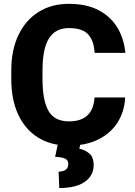

<svg xmlns="http://www.w3.org/2000/svg" viewBox="-20 -741 695 990"><path d="M467.3 -238.3H625.5Q621.6 -165 585.9 -109.1Q550.3 -53.2 486.6 -21.7Q422.9 9.8 335.4 9.8Q242.7 9.8 176 -32Q109.4 -73.7 73.7 -150.6Q38.1 -227.5 38.1 -333.5V-377Q38.1 -482.9 75 -560.1Q111.8 -637.2 178.5 -679.2Q245.1 -721.2 335 -721.2Q425.8 -721.2 488.3 -688.5Q550.8 -655.8 585.2 -598.6Q619.6 -541.5 626.5 -468.3H467.8Q464.4 -530.8 434.8 -563.5Q405.3 -596.2 335 -596.2Q266.6 -596.2 232.9 -543.9Q199.2 -491.7 199.2 -377.9V-333.5Q199.2 -221.7 230.5 -168.5Q261.7 -115.2 335.4 -115.2Q460 -115.2 467.3 -238.3ZM279.3 -2.9H395L389.2 25.9Q416.5 30.8 439.7 49.6Q462.9 68.4 462.9 110.4Q462.9 163.6 418 196Q373 228.5 285.6 228.5L282.2 144Q303.7 144 317.9 134.8Q332 125.5 332 104.5Q332 85 316.2 77.1Q300.3 69.3 264.2 67.4Z"/></svg>

Font: Vazirmatn UI FD ExtraBold
Style: Regular
Weight: 800
Designer: Saber Rastikerdar
Foundry: Saber Rastikerdar
Version: Version 33.003